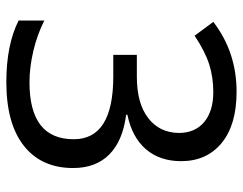

<svg xmlns="http://www.w3.org/2000/svg" viewBox="-101 -663 774 612"><g transform="rotate(90 286.0 -357.0)"><path d="M345.7 -376V-372.1Q429.2 -361.3 472.4 -318.4Q515.6 -275.4 515.6 -203.1Q515.6 -102.1 444.8 -46.1Q374 9.8 241.7 9.8Q123 9.8 45.4 -29.3V-111.3Q90.8 -88.4 142.8 -76.2Q194.8 -64 242.7 -64Q333 -64 378.4 -99.1Q423.8 -134.3 423.8 -205.1Q423.8 -268.1 373.8 -299.6Q323.7 -331.1 223.6 -331.1H154.8V-406.2H224.6Q309.6 -406.2 356.4 -442.4Q403.3 -478.5 403.8 -541Q403.3 -592.3 368.7 -621.1Q334 -649.9 273.4 -649.9Q226.1 -649.9 184.8 -636.7Q143.6 -623.5 93.8 -590.3L49.8 -649.9Q146 -724.1 272.5 -724.1Q377.9 -724.1 435.8 -676.5Q493.7 -628.9 493.7 -547.4Q493.7 -479.5 455.8 -435.3Q418 -391.1 345.7 -376Z"/></g></svg>

Font: Droid Sans Tamil
Style: Regular
Weight: 400
Designer: Jelle Bosma
Foundry: Monotype Imaging Inc.
Version: Version 1.02